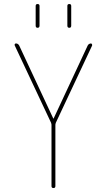

<svg xmlns="http://www.w3.org/2000/svg" viewBox="-20 -950 540 970"><path d="M320.3 -820.3V-919.9Q320.3 -929.7 330.1 -929.7Q339.8 -929.7 339.8 -919.9V-820.3Q339.8 -809.6 330.1 -809.6Q320.3 -809.6 320.3 -820.3ZM160.2 -820.3V-919.9Q160.2 -929.7 169.9 -929.7Q179.7 -929.7 179.7 -919.9V-820.3Q179.7 -809.6 169.9 -809.6Q160.2 -809.6 160.2 -820.3ZM238.3 -329.1 54.7 -719.7Q52.7 -723.6 54.7 -727.1Q56.6 -730.5 60.5 -730.5Q71.3 -730.5 77.1 -719.7L249 -351.6Q249 -350.6 250 -350.6Q251 -350.6 251 -351.6L422.9 -719.7Q427.7 -729.5 439.5 -730.5Q442.4 -730.5 444.3 -727.1Q446.3 -723.6 445.3 -719.7L261.7 -329.1Q259.8 -323.2 259.8 -320.3V-9.8Q259.8 0 250 0Q240.2 0 240.2 -9.8V-320.3Q240.2 -323.2 238.3 -329.1Z"/></svg>

Font: Rounded-L Mgen+ 2m thin
Style: Regular
Weight: 100
Designer: [Source Han Sans]
Ryoko NISHIZUKA  (kana & ideographs); Paul D. Hunt (Latin, Greek & Cyrillic); Wenlong ZHANG  (bopomofo
Version: Version 1.059.20150602